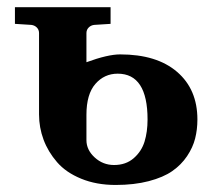

<svg xmlns="http://www.w3.org/2000/svg" viewBox="-20 -508 625 540"><path d="M89.8 -415Q89.8 -424.3 83.5 -430.7Q77.1 -437 67.9 -438L22 -440.9V-487.8H291V-440.9L245.1 -438Q235.8 -437 229.5 -430.7Q223.1 -424.3 223.1 -415V-333Q283.2 -355 317.9 -355Q420.9 -355 478 -305.9Q535.2 -256.8 535.2 -171.9Q535.2 -143.6 528.8 -118.4Q522.5 -93.3 506.1 -68.8Q489.7 -44.4 464.6 -26.9Q439.5 -9.3 398.4 1.5Q357.4 12.2 305.2 12.2Q251 12.2 208.3 -5.4Q165.5 -22.9 140.4 -52Q115.2 -81.1 102.5 -115.2Q89.8 -149.4 89.8 -186ZM395 -171.9Q395 -300.8 311 -300.8Q273.4 -300.8 248.3 -272Q223.1 -243.2 223.1 -185.1V-113.8Q223.1 -86.4 246.3 -65.2Q269.5 -43.9 300.8 -43.9Q334 -43.9 356 -63Q377.9 -82 386.5 -109.6Q395 -137.2 395 -171.9Z"/></svg>

Font: Veleka
Style: Bold
Weight: 700
Designer: Stefan Peev, Context Ltd, 2016; SIL International, 1997-2014.
Foundry: Stefan Peev, Context Ltd, 2016
Version: Version 1.000